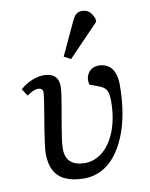

<svg xmlns="http://www.w3.org/2000/svg" viewBox="-90 -866 738 945"><g transform="rotate(-10 279.5 -393.0)"><path d="M255 14Q199 14 161.5 -3Q124 -20 106 -54Q88 -88 88 -140Q88 -154 92 -186Q96 -218 102.5 -258Q109 -298 115.5 -336.5Q122 -375 126 -402.5Q130 -430 130 -436Q130 -449 124 -454.5Q118 -460 104 -460Q94 -460 79.5 -453.5Q65 -447 50 -436L27 -472Q44 -487 64 -498Q84 -509 104.5 -515Q125 -521 142 -521Q168 -521 184.5 -513.5Q201 -506 209.5 -491Q218 -476 218 -453Q218 -435 213.5 -405.5Q209 -376 203 -340.5Q197 -305 190.5 -268.5Q184 -232 179.5 -200Q175 -168 175 -147Q175 -104 199.5 -82Q224 -60 271 -60Q302 -60 329.5 -73.5Q357 -87 379 -111.5Q401 -136 417 -170.5Q433 -205 441.5 -247.5Q450 -290 450 -339Q450 -365 445.5 -380.5Q441 -396 429.5 -405.5Q418 -415 395 -423L359 -436Q350 -471 368 -496Q386 -521 420 -521Q447 -521 466.5 -508Q486 -495 496 -470.5Q506 -446 506 -411Q506 -334 494.5 -268.5Q483 -203 461 -151Q439 -99 408.5 -62Q378 -25 339 -5.5Q300 14 255 14ZM292 -576 258 -594 334 -757Q345 -781 356 -790.5Q367 -800 385 -800Q407 -800 421 -788Q435 -776 445 -749V-735Z"/></g></svg>

Font: Literata
Style: Italic
Weight: 400
Italic angle: -2°
Designer: Latin by Veronika Burian and Jose Scaglione. Greek by Irene Vlachou. Cyrillic by Vera Evstafieva
Foundry: TypeTogether
Version: Version 3.103;gftools[0.9.29]